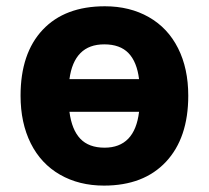

<svg xmlns="http://www.w3.org/2000/svg" viewBox="-20 -576 659 606"><path d="M574.2 -273.9Q574.2 -140.6 503.9 -65.4Q433.6 9.8 308.1 9.8Q229.5 9.8 169.4 -24.7Q109.4 -59.1 77.1 -123.5Q44.9 -188 44.9 -273.9Q44.9 -407.7 114.7 -481.9Q184.6 -556.2 311 -556.2Q389.6 -556.2 449.7 -522Q509.8 -487.8 542 -423.8Q574.2 -359.9 574.2 -273.9ZM310.1 -109.9Q357.4 -109.9 384.8 -138.2Q412.1 -166.5 418.9 -223.1H199.2Q206.5 -166.5 233.4 -138.2Q260.3 -109.9 310.1 -109.9ZM309.1 -436Q261.2 -436 233.9 -408.4Q206.5 -380.9 199.2 -326.2H418.9Q412.1 -380.9 385.5 -408.4Q358.9 -436 309.1 -436Z"/></svg>

Font: Zoram GWebM
Style: Bold
Weight: 700
Foundry: Ascender Corporation
Version: Version 1.000